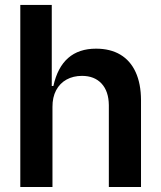

<svg xmlns="http://www.w3.org/2000/svg" viewBox="-20 -747 642 767"><path d="M61.1 0V-727.3H186.8V-403.4H193.2Q226.2 -552.6 363.6 -552.6Q420.5 -552.6 460.6 -528.8Q500.7 -505 521.8 -459Q543 -413 543.3 -347.3V0H414.8V-327.4Q414.1 -382.5 385.7 -413.2Q357.2 -443.9 307.5 -443.9Q272.7 -443.9 245.9 -429.2Q219.1 -414.4 204.2 -386.4Q189.3 -358.3 189.6 -319.6V0Z"/></svg>

Font: Riot Sans
Style: Bold
Weight: 600
Designer: Rasmus Andersson
Foundry: rsms
Version: Version 4.001